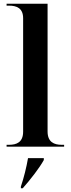

<svg xmlns="http://www.w3.org/2000/svg" viewBox="-20 -780 376 1021"><path d="M15 0H321V-10H308C268 -10 233 -24 233 -81V-760H15V-750H28C68 -750 103 -737 103 -683V-80C103 -23 68 -10 28 -10H15ZM91 212V221H101C141 176 190 113 213 71V61H129C121 108 107 165 91 212Z"/></svg>

Font: Noto Serif Display SemiBold
Style: Regular
Weight: 600
Designer: Monotype Design Team
Foundry: Monotype Imaging Inc.
Version: Version 2.009